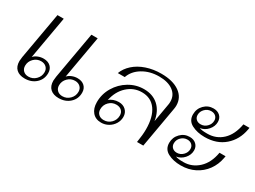

<svg xmlns="http://www.w3.org/2000/svg" viewBox="-41 -1047 2038 1534"><g transform="rotate(30 977.5 -280.0)"><path d="M90 -91Q90 -101 94 -129L170 -560H228L159 -167Q172 -183 197 -193.5Q222 -204 249 -204Q290 -204 314 -181.5Q338 -159 338 -121Q338 -64 297.5 -27Q257 10 195 10Q146 10 118 -15.5Q90 -41 90 -91ZM403 -91Q403 -101 407 -129L483 -560H541L472 -167Q485 -183 510 -193.5Q535 -204 562 -204Q603 -204 627 -181.5Q651 -159 651 -121Q651 -64 610.5 -27Q570 10 508 10Q459 10 431 -15.5Q403 -41 403 -91ZM309 -113Q309 -141 290.5 -158.5Q272 -176 242 -176Q204 -176 176 -148Q148 -120 148 -81Q148 -53 166 -35.5Q184 -18 214 -18Q253 -18 281 -46Q309 -74 309 -113ZM622 -113Q622 -141 603.5 -158.5Q585 -176 555 -176Q517 -176 489 -148Q461 -120 461 -81Q461 -53 479 -35.5Q497 -18 527 -18Q566 -18 594 -46Q622 -74 622 -113Z M790 -116Q790 -190 828 -254Q866 -318 929.5 -356Q993 -394 1066 -394Q1148 -394 1200 -346.5Q1252 -299 1265 -214L1295 -386Q1297 -395 1297 -412Q1297 -472 1249.5 -507Q1202 -542 1120 -542Q1035 -542 970 -503Q905 -464 883 -400H819Q837 -449 880.5 -488Q924 -527 987 -548.5Q1050 -570 1124 -570Q1231 -570 1292.5 -526.5Q1354 -483 1354 -408Q1354 -394 1351 -377L1285 0H1227L1228 -6Q1239 -72 1239 -123Q1239 -237 1193.5 -300.5Q1148 -364 1064 -364Q989 -364 932 -312Q875 -260 857 -173Q871 -187 894.5 -195.5Q918 -204 943 -204Q983 -204 1008 -180Q1033 -156 1033 -118Q1033 -84 1015 -54.5Q997 -25 966.5 -7.5Q936 10 900 10Q849 10 819.5 -24Q790 -58 790 -116ZM1003 -114Q1003 -142 985 -159Q967 -176 936 -176Q897 -176 869.5 -148Q842 -120 842 -80Q842 -52 860 -35Q878 -18 908 -18Q948 -18 975.5 -46Q1003 -74 1003 -114Z M1504 -415Q1504 -467 1539 -502.5Q1574 -538 1624 -538Q1661 -538 1684 -517Q1707 -496 1707 -461Q1707 -420 1677.5 -386.5Q1648 -353 1606 -347Q1620 -342 1635.5 -340Q1651 -338 1680 -338Q1761 -338 1818 -391.5Q1875 -445 1893 -547H1949L1946 -530Q1928 -429 1856.5 -366.5Q1785 -304 1674 -304Q1605 -304 1554.5 -330.5Q1504 -357 1504 -415ZM1677 -456Q1677 -480 1661 -495Q1645 -510 1619 -510Q1586 -510 1562 -486Q1538 -462 1538 -430Q1538 -406 1554 -391Q1570 -376 1596 -376Q1629 -376 1653 -400Q1677 -424 1677 -456ZM1453 -123Q1453 -174 1488 -210Q1523 -246 1573 -246Q1610 -246 1633 -224.5Q1656 -203 1656 -169Q1656 -128 1626.5 -94.5Q1597 -61 1555 -55Q1569 -50 1584 -48Q1599 -46 1628 -46Q1706 -46 1765 -100.5Q1824 -155 1841 -255H1897L1894 -238Q1882 -172 1845 -121Q1808 -70 1750.5 -41Q1693 -12 1622 -12Q1553 -12 1503 -38.5Q1453 -65 1453 -123ZM1625 -164Q1625 -188 1609 -203Q1593 -218 1568 -218Q1535 -218 1511 -194.5Q1487 -171 1487 -138Q1487 -114 1503 -99Q1519 -84 1544 -84Q1577 -84 1601 -108Q1625 -132 1625 -164Z"/></g></svg>

Font: Fahkwang ExtraLight
Style: Italic
Weight: 275
Italic angle: -10°
Designer: Suppakit Chalermlarp | Katatrad Co.,Ltd.
Foundry: Cadson Demak Co.,Ltd.
Version: Version 1.000; ttfautohint (v1.6)